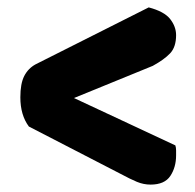

<svg xmlns="http://www.w3.org/2000/svg" viewBox="-20 -545 527 519"><path d="M454 -152Q456 -146 456 -138.5Q456 -131 456 -125Q456 -93 440.5 -69.5Q425 -46 387 -46Q368 -46 350 -53.5Q332 -61 306 -75L58 -203Q35 -234 35 -282Q35 -319 45.5 -339.5Q56 -360 76 -371L382 -525Q424 -514 440 -493.5Q456 -473 456 -450Q456 -418 440 -401Q424 -384 393 -367L180 -280Z"/></svg>

Font: Baloo 2 Latin
Style: Bold
Weight: 400
Designer: Sarang Kulkarni and Ek Type
Foundry: Ek Type
Version: Version 1.001